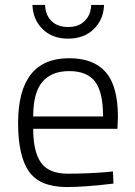

<svg xmlns="http://www.w3.org/2000/svg" viewBox="-20 -745 544 775"><path d="M406 -50 436 -53 438 -4Q325 10 247 10Q139 9 96 -54Q53 -117 53 -248Q53 -510 259 -510Q358 -510 407 -453.5Q456 -397 456 -273L454 -225H114Q114 -133 145.5 -88.5Q177 -44 253.5 -44Q330 -44 406 -50ZM114 -275H396Q396 -374 363.5 -416Q331 -458 259.5 -458Q188 -458 151 -414.5Q114 -371 114 -275ZM348 -725H400Q398 -666 358.5 -627.5Q319 -589 255 -589Q191 -589 152 -627.5Q113 -666 111 -725H162Q163 -685 187.5 -660.5Q212 -636 255 -636Q298 -636 322.5 -661Q347 -686 348 -725Z"/></svg>

Font: Titillium Web Light
Style: Regular
Weight: 300
Version: Version 1.002;PS 57.000;hotconv 1.0.70;makeotf.lib2.5.55311